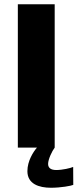

<svg xmlns="http://www.w3.org/2000/svg" viewBox="-20 -695 365 904"><path d="M64 0H154C137.5 19 109 62 109 111C109 171 163.5 189 219.5 189C267 189 315 180 325 175.5L324.5 91C312.5 96.5 274 105.5 245 105.5C218 105.5 206.5 94.5 206.5 77C206.5 55 225 16.5 237.5 0V-675H64Z"/></svg>

Font: Anybody
Style: Bold
Weight: 700
Designer: Tyler Finck
Foundry: Etcetera Type Company
Version: Version 1.110